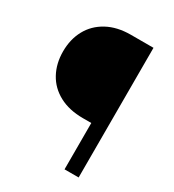

<svg xmlns="http://www.w3.org/2000/svg" viewBox="-172 -808 825 908"><g transform="rotate(30 240.5 -354.0)"><path d="M36 -480Q36 -546 64 -597.5Q92 -649 146 -678.5Q200 -708 275 -708H398V0H321V-253H275Q200 -253 146 -282Q92 -311 64 -362.5Q36 -414 36 -480Z"/></g></svg>

Font: Freesentation 4 Regular
Style: Regular
Weight: 400
Designer: glyphs from Roboto by Christian Robertson / Hangul glyphs from Noto Sans CJK(Source Han Sans) by Jang Soo-young and Kang
Foundry: PT&
Version: Version 2.001